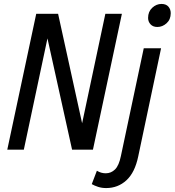

<svg xmlns="http://www.w3.org/2000/svg" viewBox="-20 -760 887 975"><path d="M17 0 164 -690H275L397 -134L515 -690H599L452 0H346L221 -565L101 0ZM732 -669Q732 -701 753 -720.5Q774 -740 800 -740Q823 -740 835 -726.5Q847 -713 847 -693Q847 -661 826 -642Q805 -623 779 -623Q757 -623 744.5 -636.5Q732 -650 732 -669ZM446 175 472 107Q493 120 517 120Q544 120 564 100.5Q584 81 594 32L710 -515H798L682 34Q665 116 622 155.5Q579 195 519 195Q497 195 478.5 189Q460 183 446 175Z"/></svg>

Font: Radio Canada Condensed
Style: Italic
Weight: 400
Width: 3
Italic angle: -12°
Designer: Charles Daoud, Etienne Aubert Bonn, Alexandre Saumier Demers, Jacques Le Bailly
Foundry: Radio-Canada
Version: Version 2.104; ttfautohint (v1.8.4.7-5d5b);gftools[0.9.28.de